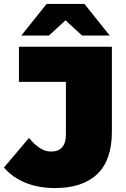

<svg xmlns="http://www.w3.org/2000/svg" viewBox="-44 -937 638 973"><path d="M234 16Q152 16 86 -10.5Q20 -37 -24 -88L103 -238Q159 -169 214 -169Q290 -169 290 -256V-522H52V-700H523V-270Q523 -126 449 -55Q375 16 234 16ZM64 -757 192 -917H384L512 -757H372L288 -834L204 -757Z"/></svg>

Font: Montserrat Black
Style: Regular
Weight: 900
Designer: Julieta Ulanovsky
Foundry: Julieta Ulanovsky
Version: Version 9.000; ttfautohint (v1.8.4.7-5d5b)